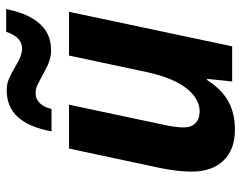

<svg xmlns="http://www.w3.org/2000/svg" viewBox="-102 -696 806 643"><g transform="rotate(-90 301.5 -374.0)"><path d="M48.8 -136.2Q48.8 -181.6 60.5 -239.3L126 -546.4H272.9L206.5 -233.4Q196.8 -191.4 196.8 -162.1Q196.8 -136.7 211.2 -122.8Q225.6 -108.9 250 -108.9Q278.3 -108.9 304 -128.9Q329.6 -148.9 348.6 -186Q369.6 -227.1 382.3 -287.1L437.5 -546.4H584L468.3 0H350.6L359.4 -84H355.5Q325.2 -36.1 284.9 -13.4Q244.6 9.3 189.9 9.3Q122.6 9.3 85.7 -29.1Q48.8 -67.4 48.8 -136.2ZM320.3 -754.9Q332 -754.9 340.3 -753.4Q348.6 -752 359.9 -747.6Q374.5 -741.2 401.4 -725.6Q437 -703.6 460.4 -703.6Q480 -703.6 493.9 -716.6Q507.8 -729.5 517.1 -756.8H593.3Q575.2 -668 530.8 -631.8Q500.5 -606.4 454.1 -606.4Q423.8 -606.4 388.7 -626Q374 -633.3 358.4 -642.1Q340.3 -651.9 332 -655Q323.7 -658.2 310.1 -658.2Q292.5 -658.2 278.3 -644.3Q264.2 -630.4 258.8 -605H183.6Q197.3 -679.7 231.2 -717.3Q265.1 -754.9 320.3 -754.9Z"/></g></svg>

Font: Viking Open Sans
Style: Bold Italic
Weight: 700
Italic angle: -12°
Foundry: Ascender Corporation
Version: Version 2.000